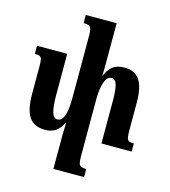

<svg xmlns="http://www.w3.org/2000/svg" viewBox="-140 -871 1075 1215"><g transform="rotate(15 398.0 -263.0)"><path d="M774 -53V0H576V-281Q576 -350 566.5 -383.5Q557 -417 531 -417Q502 -417 487 -373.5Q472 -330 472 -261V111Q472 142 476 156.5Q480 171 491 176Q502 181 525 181V234H324V0Q324 -16 326 -46L327 -70H324Q289 9 209 9Q135 9 103 -39Q71 -87 71 -189V-364Q71 -400 68 -414.5Q65 -429 55 -434Q45 -439 22 -439V-492H220V-220Q220 -150 230.5 -112.5Q241 -75 267 -75Q296 -75 310 -115Q324 -155 324 -227V-639Q324 -669 319.5 -683Q315 -697 304 -702Q293 -707 270 -707V-760H472V-493Q472 -443 470 -418H473Q489 -457 516.5 -479.5Q544 -502 595 -502Q661 -502 693 -455.5Q725 -409 725 -310V-128Q725 -93 728.5 -78Q732 -63 741.5 -58Q751 -53 774 -53Z"/></g></svg>

Font: Noto Serif Armenian Bold Cond
Style: Regular
Weight: 700
Width: 3
Designer: Monotype Design team
Foundry: Monotype Imaging Inc.
Version: Version 1.000